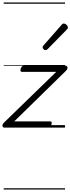

<svg xmlns="http://www.w3.org/2000/svg" viewBox="-30 -1030 568 1550"><path d="M8 0Q-10 0 -10 -14Q-10 -28 0 -38L424 -450H148Q139 -450 136 -456Q133 -462 137 -475Q141 -487 147.5 -493.5Q154 -500 163 -500H497Q507 -500 511.5 -493.5Q516 -487 514.5 -478Q513 -469 504 -460L85 -50H375Q384 -50 386.5 -44Q389 -38 385 -23Q382 -12 375.5 -6Q369 0 359 0ZM337 -625Q331 -625 322.5 -632Q314 -639 314 -646Q314 -650 315.5 -654Q317 -658 321 -663L465 -827Q470 -834 475 -837Q480 -840 485 -840Q492 -840 500 -835Q508 -830 513 -822.5Q518 -815 518 -808Q518 -803 516.5 -799.5Q515 -796 510 -792L355 -634Q345 -625 337 -625ZM0 490H495V500H0ZM0 -20H495V0H0ZM0 -505H495V-500H0ZM0 -1010H495V-1000H0Z"/></svg>

Font: Playwrite AU TAS Guides
Style: Regular
Weight: 400
Designer: Veronika Burian, José Scaglione
Foundry: TypeTogether
Version: Version 1.003